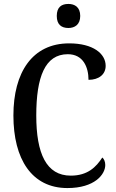

<svg xmlns="http://www.w3.org/2000/svg" viewBox="-20 -944 588 974"><path d="M327 -802C359 -802 387 -819 387 -863C387 -908 359 -924 327 -924C292 -924 268 -908 268 -863C268 -819 292 -802 327 -802ZM322 10C460 10 514 -59 514 -107C514 -123 508 -138 499 -145C468 -97 425 -53 339 -53C215 -53 164 -165 164 -358C164 -553 208 -669 324 -669C402 -669 429 -603 429 -539C482 -539 516 -567 516 -610C516 -672 452 -724 331 -724C144 -724 48 -577 48 -358C48 -137 141 10 322 10Z"/></svg>

Font: Noto Serif Thai Condensed Medium
Style: Regular
Weight: 500
Width: 3
Designer: Monotype Design Team
Foundry: Monotype Imaging Inc.
Version: Version 2.002